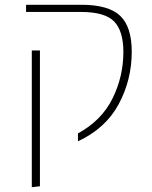

<svg xmlns="http://www.w3.org/2000/svg" viewBox="-20 -580 635 803"><path d="M306 -22Q405 -76 450.5 -168Q496 -260 496 -363Q496 -450 457.5 -490Q419 -530 319 -530H89V-560H321Q434 -560 482.5 -514Q531 -468 531 -364Q531 -246 476.5 -144.5Q422 -43 306 11ZM113 -369H147V199L113 203Z"/></svg>

Font: FiraGO UltraLight
Style: Regular
Weight: 200
Designer: bBox Type
Foundry: bBox Type GmbH
Version: Version 1.001